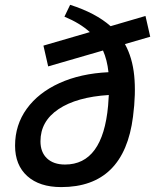

<svg xmlns="http://www.w3.org/2000/svg" viewBox="-20 -760 638 790"><path d="M245.1 -691.4 268.6 -740.2Q374 -706.5 435.1 -652.3L578.6 -694.3L598.1 -608.9L494.1 -578.6Q524.9 -522.5 532.2 -448.7Q539.6 -375 527.3 -280.3Q490.7 9.8 231.9 9.8Q142.6 9.8 92.3 -35.4Q42 -80.6 42 -160.6Q42 -246.1 90.1 -312.5Q138.2 -378.9 224.9 -418.2Q311.5 -457.5 426.3 -462.9Q420.9 -513.7 403.8 -552.2L178.2 -486.8L158.7 -572.3L349.6 -627.9Q309.6 -664.6 245.1 -691.4ZM427.7 -369.1Q295.4 -360.8 220.9 -311Q146.5 -261.2 146.5 -178.7Q146.5 -133.8 173.3 -108.4Q200.2 -83 247.6 -83Q402.8 -83 424.8 -325.2Q426.8 -348.6 427.7 -369.1Z"/></svg>

Font: Cascadia Mono
Style: Italic
Weight: 400
Italic angle: -10°
Monospace: yes
Designer: Aaron Bell
Foundry: Saja Typeworks
Version: Version 2404.023; ttfautohint (v1.8.4)